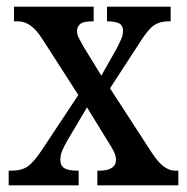

<svg xmlns="http://www.w3.org/2000/svg" viewBox="-20 -556 560 576"><path d="M6 0V-44H14Q45 -44 63.5 -57Q82 -70 107 -108L215 -271L107 -439Q90 -466 72 -479Q54 -492 34 -492H22V-536H261V-492H258Q229 -492 220 -483.5Q211 -475 211 -463Q211 -453 216 -443Q221 -433 230 -417L284 -329L327 -405Q336 -422 342.5 -436Q349 -450 349 -463Q349 -481 336 -486.5Q323 -492 304 -492H301V-536H492V-492H485Q460 -492 442.5 -480.5Q425 -469 399 -428L310 -291L436 -97Q455 -68 472 -56Q489 -44 504 -44H515V0H272V-44H277Q328 -44 328 -77Q328 -88 321.5 -101.5Q315 -115 295 -146L241 -234L183 -136Q174 -121 167.5 -106Q161 -91 161 -76Q161 -59 173 -51.5Q185 -44 214 -44H216V0Z"/></svg>

Font: Noto Serif Tamil Condensed Medium
Style: Regular
Weight: 500
Width: 3
Designer: Indian Type Foundry, Tom Grace, and the Monotype Design Team
Foundry: Monotype Imaging Inc.
Version: Version 2.004; ttfautohint (v1.8.4.7-5d5b)